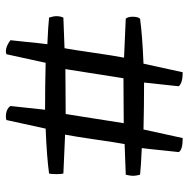

<svg xmlns="http://www.w3.org/2000/svg" viewBox="-14 -662 658 671"><g transform="rotate(90 315.5 -327.0)"><path d="M37 -195Q37 -208 42 -219L149 -223Q154 -249 164.5 -322Q175 -395 182 -431L46 -437Q39 -444 39 -461Q39 -480 46 -487Q104 -495 203 -499L233 -636Q271 -636 282 -622L269 -501Q351 -501 433 -499L463 -636Q505 -636 512 -622Q511 -617 506 -566Q501 -515 498 -493Q566 -490 591 -487Q595 -472 595 -463Q595 -452 591 -437L484 -433Q479 -407 468.5 -334Q458 -261 451 -225L587 -219Q589 -212 589 -195Q589 -177 587 -169Q529 -161 430 -157L400 -20Q394 -18 389 -18Q362 -18 351 -34L364 -155Q282 -155 200 -157L170 -20Q164 -18 160 -18Q142 -18 121 -34Q122 -39 127 -90Q132 -141 135 -163Q68 -166 42 -169Q37 -184 37 -195ZM222 -226Q235 -226 287.5 -226.5Q340 -227 379 -227L411 -430Q398 -430 345.5 -429.5Q293 -429 254 -429Z"/></g></svg>

Font: Gorditas
Style: Regular
Weight: 400
Designer: Gustavo Dipre (gbrenda1987@gmail.com)
Foundry: Gustavo Dipre (gbrenda1987@gmail.com)
Version: Version 1.001